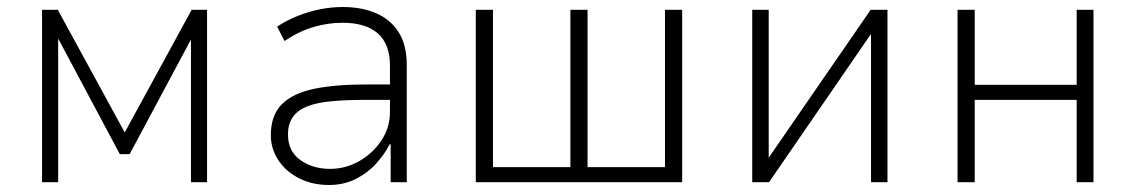

<svg xmlns="http://www.w3.org/2000/svg" viewBox="-20 -520 3241 548"><path d="M100 0V-492H145L336 -142L527 -492H571V0H525V-409H526L350 -80H322L146 -410V0Z M919 8Q871 8 833 -11.5Q795 -31 774 -63.5Q753 -96 753 -134Q753 -191 784.5 -222.5Q816 -254 876.5 -266.5Q937 -279 1025 -279H1104V-235H1027Q968 -235 925.5 -231Q883 -227 856 -216Q829 -205 815.5 -185.5Q802 -166 802 -136Q802 -88 837.5 -63Q873 -38 922 -38Q966 -38 1005 -60Q1044 -82 1068.5 -119Q1093 -156 1093 -200V-333Q1093 -394 1058.5 -424.5Q1024 -455 958 -455Q916 -455 875 -443Q834 -431 792 -403L771 -444Q798 -462 829.5 -474.5Q861 -487 893.5 -493.5Q926 -500 958 -500Q1012 -500 1053 -482.5Q1094 -465 1117.5 -428.5Q1141 -392 1141 -334V0H1095V-108H1092Q1078 -80 1053.5 -53Q1029 -26 995 -9Q961 8 919 8Z M1338 0V-492H1387V-43H1608V-492H1657V-43H1878V-492H1927V0Z M2127 0V-492H2174V-67H2172L2465 -492H2513V0H2466V-426H2468L2175 0Z M2713 0V-492H2762V-278H3053V-492H3101V0H3053V-235H2762V0Z"/></svg>

Font: Nunito Sans 7pt SemiCondensed ExtraLight
Style: Regular
Weight: 250
Width: 4
Designer: Vernon Adams
Foundry: Vernon Adams
Version: Version 3.101;gftools[0.9.27]